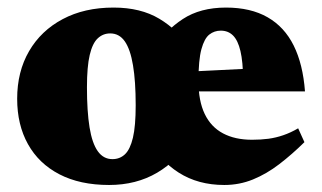

<svg xmlns="http://www.w3.org/2000/svg" viewBox="-20 -486 872 520"><path d="M284.5 -55Q304.5 -55 318.5 -68.2Q332.5 -81.5 340 -113Q347.5 -144.5 347.5 -201Q347.5 -266 340.2 -309.2Q333 -352.5 318 -374Q303 -395.5 278.5 -395.5Q259 -395.5 244.8 -382.2Q230.5 -369 223 -337.2Q215.5 -305.5 215.5 -249.5Q215.5 -184.5 222.5 -141.2Q229.5 -98 244.8 -76.5Q260 -55 284.5 -55ZM495.5 -109.5Q462 -51.5 405.5 -18.2Q349 15 275.5 15Q196.5 15 140.8 -14Q85 -43 55.8 -95.5Q26.5 -148 26.5 -218.5Q26.5 -292 58.8 -347.5Q91 -403 149.8 -434.2Q208.5 -465.5 287.5 -465.5Q361 -465.5 411.5 -435.2Q462 -405 493.5 -355.5H397Q428 -403.5 475.2 -434.5Q522.5 -465.5 592 -465.5Q659 -465.5 704.8 -439.2Q750.5 -413 775.5 -362.5Q800.5 -312 806 -238.5H470.5V-291L723 -303.5L638.5 -271.5Q638 -319 631.2 -347.8Q624.5 -376.5 611.2 -389.8Q598 -403 578 -403Q560.5 -403 547 -392.5Q533.5 -382 525.5 -352.8Q517.5 -323.5 517.5 -266.5Q517.5 -212.5 534.5 -177.2Q551.5 -142 584 -124.8Q616.5 -107.5 662.5 -107.5Q686.5 -107.5 707 -110.2Q727.5 -113 747.2 -119.8Q767 -126.5 787.5 -138.5L804.5 -101Q771 -68 736.5 -41.5Q702 -15 665.2 0Q628.5 15 587.5 15Q516.5 15 464 -18.5Q411.5 -52 382.5 -109.5Z"/></svg>

Font: Newsreader 16pt 16pt ExtraBold
Style: Regular
Weight: 800
Version: Version 1.003